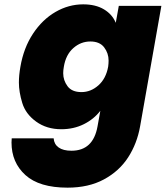

<svg xmlns="http://www.w3.org/2000/svg" viewBox="-20 -588 763 884"><path d="M363 -568Q420 -568 458.5 -545Q497 -522 513 -483L527 -561H723L625 -6Q611 73 570 136.5Q529 200 458.5 238Q388 276 291 276Q161 276 97 218Q33 160 33 68Q33 59 34 49H227Q229 76 250 91Q271 106 309 106Q409 106 429 -6L442 -78Q412 -39 365.5 -16Q319 7 262 7Q195 7 146.5 -28Q98 -63 82.5 -114Q67 -165 67 -208Q67 -242 74 -281Q89 -368 132 -433Q175 -498 235.5 -533Q296 -568 363 -568ZM478 -281Q480 -296 480 -309Q480 -343 459.5 -370Q439 -397 396 -397Q352 -397 317.5 -366.5Q283 -336 274 -281Q271 -265 271 -251Q271 -218 291 -191Q311 -164 355 -164Q398 -164 433 -195Q468 -226 478 -281Z"/></svg>

Font: Fz Poppins ExtBd
Style: Italic
Weight: 800
Italic angle: -10°
Designer: Ninad Kale (Devanagari), Jonny Pinhorn (Latin)
Foundry: Indian Type Foundry
Version: Vit hóa bi Vntype.Com & FontZin.Com